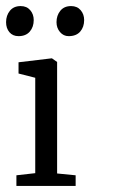

<svg xmlns="http://www.w3.org/2000/svg" viewBox="-24 -612 414 632"><path d="M37 -493Q18 -493 7 -506Q-4 -519 -4 -539Q-4 -561 8.5 -576.5Q21 -592 44 -592Q64 -592 75.5 -578.5Q87 -565 87 -546Q87 -523 74 -508Q61 -493 37 -493ZM202 -493Q185 -493 173.5 -506.5Q162 -520 162 -539Q162 -561 174.5 -576.5Q187 -592 210 -592Q230 -592 241.5 -578.5Q253 -565 253 -546Q253 -523 240 -508Q227 -493 202 -493ZM30 0V-35L92 -42V-356L37 -370V-407L146 -420H147L164 -408V-41L225 -35V0Z"/></svg>

Font: Aikya
Style: Regular
Weight: 400
Designer: Neelakash Kshetrimayum (Latin subset based on Merriweather by Eben Sorkin)
Foundry: Brand New Type
Version: Version 1.00 b005